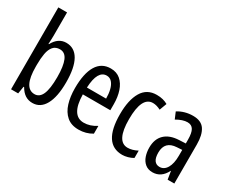

<svg xmlns="http://www.w3.org/2000/svg" viewBox="-110 -1146 1863 1543"><g transform="rotate(30 821.5 -375.0)"><path d="M146 -543Q146 -527 145 -508Q144 -489 143 -466H147Q190 -546 264 -546Q341 -546 381 -475.5Q421 -405 421 -269Q421 -135 381 -62.5Q341 10 267 10Q229 10 199.5 -9Q170 -28 147 -68H142L131 0H65V-760H146ZM246 -475Q206 -475 184 -449Q162 -423 154 -378Q146 -333 146 -276V-257Q146 -60 247 -60Q293 -60 315.5 -111Q338 -162 338 -270Q338 -372 316 -423.5Q294 -475 246 -475Z M677 -546Q732 -546 768 -514.5Q804 -483 822 -429.5Q840 -376 840 -309V-253H585Q588 -59 704 -59Q733 -59 761.5 -68Q790 -77 820 -96V-24Q764 10 695 10Q627 10 585 -26.5Q543 -63 524 -125Q505 -187 505 -265Q505 -402 548.5 -474Q592 -546 677 -546ZM677 -480Q636 -480 613 -440Q590 -400 586 -317H764Q764 -361 755 -398Q746 -435 726.5 -457.5Q707 -480 677 -480Z M1101 10Q923 10 923 -265Q923 -397 967.5 -472Q1012 -547 1103 -547Q1135 -547 1160 -540.5Q1185 -534 1206 -522L1181 -455Q1143 -475 1109 -475Q1006 -475 1006 -266Q1006 -61 1110 -61Q1132 -61 1154.5 -67.5Q1177 -74 1200 -86V-18Q1179 -5 1151.5 2.5Q1124 10 1101 10Z M1440 -547Q1516 -547 1548 -499Q1580 -451 1580 -362V0H1518L1506 -74H1504Q1462 10 1381 10Q1340 10 1313 -12.5Q1286 -35 1273.5 -71.5Q1261 -108 1261 -150Q1261 -230 1307 -274Q1353 -318 1438 -322L1499 -325V-360Q1499 -422 1482 -451Q1465 -480 1427 -480Q1383 -480 1326 -447L1300 -508Q1363 -547 1440 -547ZM1452 -263Q1344 -257 1344 -152Q1344 -103 1361 -79.5Q1378 -56 1409 -56Q1451 -56 1475.5 -97.5Q1500 -139 1500 -212V-266Z"/></g></svg>

Font: Noto Sans Sinhala UI ExtraCondensed
Style: Regular
Weight: 400
Width: 2
Designer: Jelle Bosma - Monotype Design Team
Foundry: Monotype Imaging Inc.
Version: Version 2.006; ttfautohint (v1.8.4.7-5d5b)